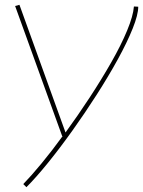

<svg xmlns="http://www.w3.org/2000/svg" viewBox="-20 -560 596 800"><path d="M538 -533 556 -532Q556 -499 533 -441.5Q510 -384 471 -313Q432 -242 383 -165.5Q334 -89 281.5 -15.5Q229 58 179.5 119Q130 180 90 220L77 207Q110 173 153 121Q196 69 241 7H239L43 -535L61 -540L253 -8Q304 -78 353.5 -153.5Q403 -229 444 -301Q485 -373 510 -433.5Q535 -494 538 -533Z"/></svg>

Font: Georama Extended Thin
Style: Italic
Weight: 100
Width: 7
Italic angle: -9°
Designer: Jean-Baptiste Levee
Foundry: Production Type
Version: Version 1.000